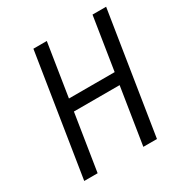

<svg xmlns="http://www.w3.org/2000/svg" viewBox="-139 -681 744 782"><g transform="rotate(-30 233.5 -290.0)"><path d="M35 -5H98L140 -271H355L313 -5H377L467 -575H403L364 -327H149L188 -575H125Z"/></g></svg>

Font: Charger Sport
Style: LitNrwObl
Weight: 300
Designer: Jasper
Foundry: Cannot Into Space Fonts
Version: Version 1.1